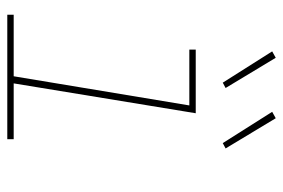

<svg xmlns="http://www.w3.org/2000/svg" viewBox="-148 -648 795 540"><g transform="rotate(90 250.0 -377.5)"><path d="M21 0V-18H194L276 -512H119V-530H298L214 -18H371V0ZM382 -606 294 -745 312 -755 397 -614ZM212 -606 124 -745 142 -755 227 -614Z"/></g></svg>

Font: Iosevka Slab Thin Oblique
Style: Regular
Weight: 100
Italic angle: -9°
Monospace: yes
Designer: Belleve Invis
Foundry: Belleve Invis
Version: Version 11.1.0; ttfautohint (v1.8.3)